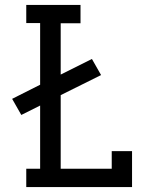

<svg xmlns="http://www.w3.org/2000/svg" viewBox="-20 -755 640 775"><path d="M86 0V-74H142V-329L66 -291L29 -356L142 -413V-662H86V-735H305V-661H225V-454L351 -517L388 -452L225 -371V-74H431V-145H513V0Z"/></svg>

Font: Iosevka Curly Slab Extended
Style: Regular
Weight: 400
Width: 7
Monospace: yes
Designer: Belleve Invis
Foundry: Belleve Invis
Version: Version 11.1.0; ttfautohint (v1.8.3)